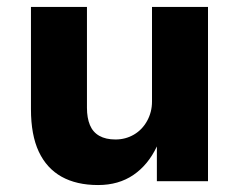

<svg xmlns="http://www.w3.org/2000/svg" viewBox="-20 -521 689 552"><path d="M262 11Q200 11 157 -13Q114 -37 91.5 -85Q69 -133 69 -207V-501H230V-211Q230 -182 238.5 -161.5Q247 -141 265.5 -130.5Q284 -120 312 -120Q341 -120 365 -134Q389 -148 403 -173.5Q417 -199 417 -229V-501H578V0H431V-100Q406 -47 363.5 -18Q321 11 262 11Z"/></svg>

Font: Nunito Sans 8pt ExtraBold
Style: Regular
Weight: 800
Version: Version 3.101;gftools[0.9.27]